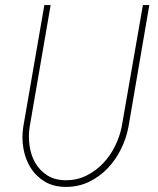

<svg xmlns="http://www.w3.org/2000/svg" viewBox="-20 -731 627 761"><path d="M571.8 -710.9 489.3 -229Q481 -183.6 459.7 -140.4Q438.5 -97.2 406.7 -64Q375 -30.8 333.3 -10.5Q291.5 9.8 241.7 9.8Q192.4 9.8 157.5 -11.2Q122.6 -32.2 101.3 -66.2Q80.1 -100.1 72.8 -142.8Q65.4 -185.5 72.3 -229L155.8 -710.9H180.7L97.7 -229Q91.8 -191.4 97.2 -153.3Q102.5 -115.2 120.1 -85Q137.7 -54.7 168 -35.6Q198.2 -16.6 241.7 -16.6Q285.2 -16.6 322.3 -34.9Q359.4 -53.2 387.9 -83Q416.5 -112.8 435.5 -151.1Q454.6 -189.5 462.4 -229L546.4 -710.9Z"/></svg>

Font: TypoPRO Roboto Mono
Style: Italic
Weight: 250
Designer: Google
Version: Version 2.000986; 2015; ttfautohint (v1.3)